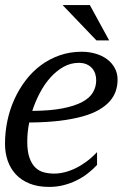

<svg xmlns="http://www.w3.org/2000/svg" viewBox="-20 -736 554 767"><path d="M0 -161.1Q0 -208 9.5 -253.4Q19 -298.8 37.6 -339.6Q56.2 -380.4 82.8 -415.3Q109.4 -450.2 143.3 -475.3Q177.2 -500.5 218.3 -514.9Q259.3 -529.3 306.2 -529.3Q335.4 -529.3 361.6 -521.7Q387.7 -514.2 407.2 -499.8Q426.8 -485.4 438.2 -464.6Q449.7 -443.8 449.7 -417.5Q449.7 -394 442.4 -372.3Q435.1 -350.6 418.7 -331.8Q402.3 -313 375.5 -297.4Q348.6 -281.7 309.3 -270.8Q270 -259.8 217.3 -253.4Q164.6 -247.1 96.7 -246.6Q88.9 -208 88.9 -170.4Q88.9 -130.9 97.7 -106Q106.4 -81.1 121.1 -66.9Q135.7 -52.7 155.3 -47.6Q174.8 -42.5 196.8 -42.5Q216.3 -42.5 238 -47.9Q259.8 -53.2 282 -64Q304.2 -74.7 325.9 -90.8Q347.7 -106.9 367.7 -128.4V-77.1Q350.6 -58.6 329.6 -42.5Q308.6 -26.4 284.4 -14.6Q260.3 -2.9 233.2 3.9Q206.1 10.7 176.8 10.7Q131.3 10.7 98.1 -2.7Q64.9 -16.1 43.2 -39.6Q21.5 -63 10.7 -94.2Q0 -125.5 0 -161.1ZM364.3 -415.5Q364.3 -428.7 360.4 -441.2Q356.4 -453.6 347.9 -463.4Q339.4 -473.1 326.2 -479Q313 -484.9 294.4 -484.9Q262.2 -484.9 233.9 -469Q205.6 -453.1 181.6 -426.5Q157.7 -399.9 139.4 -365.2Q121.1 -330.6 108.9 -293Q180.7 -293.5 229.5 -303Q278.3 -312.5 308.3 -328.6Q338.4 -344.7 351.3 -366.9Q364.3 -389.2 364.3 -415.5ZM416 -574.7H365.2L230 -715.8H338.9Z"/></svg>

Font: Arian AMU Serif
Style: Italic
Weight: 400
Italic angle: -15°
Designer: Ruben Hakobyan (Tarumian)
Foundry: Ruben Hakobyan (Tarumian)
Version: Version 1.002